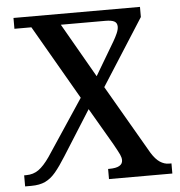

<svg xmlns="http://www.w3.org/2000/svg" viewBox="-52 -763 760 812"><g transform="rotate(-5 328.5 -357.0)"><path d="M22 0V-47H31Q61 -47 83.5 -63Q106 -79 131 -115L289 -353L107 -668H35V-714H572V-671L392 -389L562 -96Q580 -67 598.5 -55Q617 -43 636 -43H647V0H378V-43H383Q440 -43 440 -75Q440 -86 434 -99Q428 -112 409 -146L318 -302L198 -112Q173 -72 152.5 -47.5Q132 -23 108 -11.5Q84 0 48 0ZM364 -438 447 -578Q457 -595 464 -611Q471 -627 471 -639Q471 -655 459 -661.5Q447 -668 421 -668H232Z"/></g></svg>

Font: Noto Serif Georgian SemiCondensed Medium
Style: Regular
Weight: 500
Width: 4
Designer: Monotype Design Team, Akaki Razmadze
Foundry: Google LLC
Version: Version 2.003; ttfautohint (v1.8.4.7-5d5b)